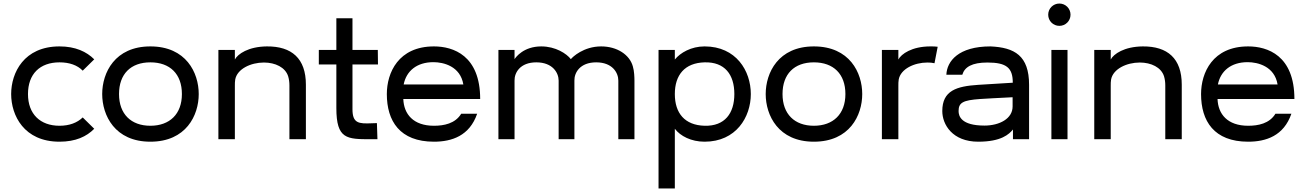

<svg xmlns="http://www.w3.org/2000/svg" viewBox="-20 -786 7369 1084"><path d="M316 14C407 14 469 -15 512 -59L447 -123C416 -93 372 -76 316 -76C207 -76 138 -142 138 -255C138 -368 205 -434 316 -434C372 -434 417 -418 447 -387L512 -451C469 -494 406 -524 316 -524C115 -524 43 -375 43 -255C43 -135 115 14 316 14Z M829 14C1031 14 1102 -135 1102 -255C1102 -375 1031 -524 829 -524C628 -524 557 -375 557 -255C557 -135 628 14 829 14ZM829 -76C720 -76 652 -142 652 -255C652 -368 718 -434 829 -434C940 -434 1007 -368 1007 -255C1007 -142 938 -76 829 -76Z M1306 0V-302C1306 -313 1306 -326 1308 -337C1319 -397 1396 -433 1470 -433C1534 -433 1591 -406 1607 -355C1612 -338 1614 -321 1614 -304V0H1707V-308C1707 -456 1627 -525 1487 -524C1382 -523 1322 -481 1306 -450V-504H1213V0Z M2079 -90C2006 -87 1970 -89 1970 -169V-422H2114L2113 -504H1970V-683H1879V-504H1780V-422H1879V-176C1879 0 1938 0 2075 0H2111L2108 -91Z M2430 14C2531 14 2631 -19 2674 -144H2584C2550 -88 2486 -76 2430 -76C2313 -76 2260 -142 2257 -227H2691C2691 -473 2539 -524 2430 -524C2229 -524 2164 -375 2164 -255C2164 -103 2237 14 2430 14ZM2259 -309C2274 -385 2333 -435 2427 -435C2484 -435 2579 -412 2596 -309Z M2885 0V-331C2884 -375 2916 -434 3008 -434C3100 -434 3134 -375 3134 -331V0H3223V-331C3222 -375 3254 -434 3346 -434C3438 -434 3471 -375 3471 -331V0H3562V-331C3562 -348 3561 -385 3553 -411C3535 -477 3464 -524 3374 -524C3275 -524 3212 -464 3203 -452C3179 -483 3117 -524 3036 -524C2936 -524 2892 -463 2885 -452V-504H2794V0Z M3790 278V-59C3821 -18 3882 14 3958 14C4136 14 4219 -125 4219 -255C4219 -386 4136 -524 3958 -524C3882 -524 3821 -488 3790 -450V-504H3698V278ZM3958 -76C3846 -79 3790 -147 3790 -255C3790 -363 3846 -431 3958 -434C4072 -437 4126 -365 4126 -255C4126 -146 4072 -73 3958 -76Z M4575 14C4777 14 4848 -135 4848 -255C4848 -375 4777 -524 4575 -524C4374 -524 4303 -375 4303 -255C4303 -135 4374 14 4575 14ZM4575 -76C4466 -76 4398 -142 4398 -255C4398 -368 4464 -434 4575 -434C4686 -434 4753 -368 4753 -255C4753 -142 4684 -76 4575 -76Z M5052 0V-302C5052 -313 5052 -326 5054 -337C5065 -397 5142 -433 5216 -433C5230 -433 5243 -432 5256 -429L5274 -522C5261 -524 5248 -524 5233 -524C5128 -524 5068 -481 5052 -450V-504H4959V0Z M5503 14C5633 14 5677 -28 5699 -55V0H5790V-307C5790 -472 5708 -518 5572 -524C5392 -524 5326 -441 5323 -364H5413C5426 -408 5468 -433 5555 -433C5664 -433 5698 -402 5698 -319L5503 -307C5381 -299 5300 -275 5300 -159C5300 -83 5357 14 5503 14ZM5538 -77C5406 -77 5392 -131 5392 -159C5392 -207 5417 -220 5513 -227C5531 -228 5628 -234 5697 -237V-185C5697 -116 5623 -77 5538 -77Z M5961 -640C5996 -640 6024 -668 6024 -703C6024 -738 5996 -766 5961 -766C5926 -766 5898 -738 5898 -703C5898 -668 5926 -640 5961 -640ZM6007 0V-504H5916V0Z M6251 0V-302C6251 -313 6251 -326 6253 -337C6264 -397 6341 -433 6415 -433C6479 -433 6536 -406 6552 -355C6557 -338 6559 -321 6559 -304V0H6652V-308C6652 -456 6572 -525 6432 -524C6327 -523 6267 -481 6251 -450V-504H6158V0Z M7027 14C7128 14 7228 -19 7271 -144H7181C7147 -88 7083 -76 7027 -76C6910 -76 6857 -142 6854 -227H7288C7288 -473 7136 -524 7027 -524C6826 -524 6761 -375 6761 -255C6761 -103 6834 14 7027 14ZM6856 -309C6871 -385 6930 -435 7024 -435C7081 -435 7176 -412 7193 -309Z"/></svg>

Font: Hibana SubMedium
Style: Regular
Weight: 500
Width: 6
Designer: pygmalion
Foundry: ybstudio
Version: Version 0.930;hotconv 1.0.109;makeotfexe 2.5.65596